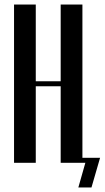

<svg xmlns="http://www.w3.org/2000/svg" viewBox="-20 -719 462 848"><path d="M138 -699V-360H248V-699H344V0H248V-338H138V0H42V-699ZM326 109 357 0H342V-22H422L384 109Z"/></svg>

Font: Moniqa Narrow Heading
Style: Bold
Weight: 700
Width: 4
Designer: Rajesh Rajput
Foundry: Rajesh Rajput
Version: Version 1.000